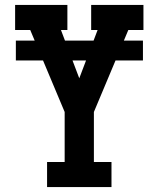

<svg xmlns="http://www.w3.org/2000/svg" viewBox="-20 -755 640 775"><path d="M170 0V-101H241V-303L102 -634H41V-735H252V-634H226L300 -439L374 -634H348V-735H559V-634H498L359 -303V-101H430V0ZM44 -511V-591H557V-511Z"/></svg>

Font: Iosevka HT Extended
Style: Bold
Weight: 700
Width: 7
Monospace: yes
Designer: Belleve Invis
Foundry: Belleve Invis
Version: Version 32.3.0; ttfautohint (v1.8.4)